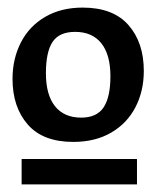

<svg xmlns="http://www.w3.org/2000/svg" viewBox="-20 -746 412 506"><path d="M13 -538Q13 -591 35 -634Q57 -677 99 -701.5Q141 -726 198 -726Q278 -726 318.5 -680Q359 -634 359 -559Q359 -506 337 -463.5Q315 -421 273 -396.5Q231 -372 173 -372Q93 -372 53 -418Q13 -464 13 -538ZM271 -545Q271 -602 247 -632Q223 -662 178 -662Q136 -662 118.5 -635.5Q101 -609 101 -553Q101 -496 125 -466Q149 -436 194 -436Q235 -436 253 -463Q271 -490 271 -545ZM37 -327H341V-260H37Z"/></svg>

Font: Enriqueta SemiBold
Style: Regular
Weight: 600
Designer: Viviana Monsalve, Gustavo Ibarra
Foundry: 72Puntos
Version: Version 2.000